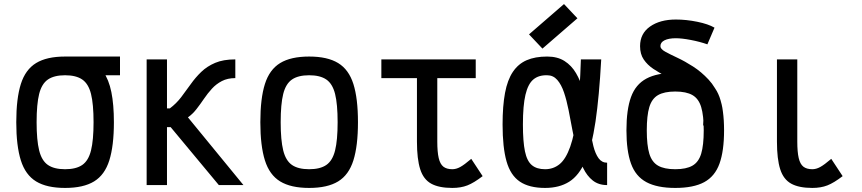

<svg xmlns="http://www.w3.org/2000/svg" viewBox="-20 -910 4240 944"><path d="M300 14Q210 14 157.5 -18Q105 -50 82.5 -121.5Q60 -193 60 -309Q60 -426 82.5 -497Q105 -568 157.5 -600Q210 -632 300 -632Q368 -632 414 -614Q460 -596 487.5 -557.5Q515 -519 527.5 -457.5Q540 -396 540 -309Q540 -193 517.5 -121.5Q495 -50 442.5 -18Q390 14 300 14ZM300 -78Q354 -78 384.5 -99Q415 -120 427.5 -170.5Q440 -221 440 -309Q440 -398 427.5 -448Q415 -498 384.5 -519Q354 -540 300 -540Q246 -540 215.5 -519Q185 -498 172.5 -448Q160 -398 160 -309Q160 -221 172.5 -170.5Q185 -120 215.5 -99Q246 -78 300 -78ZM300 -540V-632H570V-540Z M701 0V-618H801V-377H815Q847 -401 871 -432.5Q895 -464 918 -496.5Q941 -529 969.5 -556.5Q998 -584 1038 -601Q1078 -618 1137 -618V-526Q1099 -526 1071 -511.5Q1043 -497 1022 -474Q1001 -451 983 -424.5Q965 -398 946 -373.5Q927 -349 904 -333L1177 0H1056L819 -285H801V0Z M1500 14Q1410 14 1357.5 -18Q1305 -50 1282.5 -121.5Q1260 -193 1260 -309Q1260 -426 1282.5 -497Q1305 -568 1357.5 -600Q1410 -632 1500 -632Q1590 -632 1642.5 -600Q1695 -568 1717.5 -497Q1740 -426 1740 -309Q1740 -193 1717.5 -121.5Q1695 -50 1642.5 -18Q1590 14 1500 14ZM1500 -78Q1554 -78 1584.5 -99Q1615 -120 1627.5 -170.5Q1640 -221 1640 -309Q1640 -398 1627.5 -448Q1615 -498 1584.5 -519Q1554 -540 1500 -540Q1446 -540 1415.5 -519Q1385 -498 1372.5 -448Q1360 -398 1360 -309Q1360 -221 1372.5 -170.5Q1385 -120 1415.5 -99Q1446 -78 1500 -78Z M2204 14Q2138 14 2100 -7Q2062 -28 2046 -78Q2030 -128 2030 -214V-588H2130V-214Q2130 -163 2137 -133Q2144 -103 2160 -90.5Q2176 -78 2204 -78Q2223 -78 2243 -89Q2263 -100 2297 -129L2353 -44Q2310 -11 2278 1.5Q2246 14 2204 14ZM1855 -526V-618H2319V-526Z M2965 -110V0Q2923 0 2894.5 -22.5Q2866 -45 2847.5 -83.5Q2829 -122 2816.5 -170Q2804 -218 2794.5 -269.5Q2785 -321 2775.5 -369Q2766 -417 2753 -455.5Q2740 -494 2720 -517Q2700 -540 2670 -540Q2628 -541 2602 -519Q2576 -497 2563.5 -444Q2551 -391 2551 -298Q2551 -214 2561 -166Q2571 -118 2595 -98Q2619 -78 2660 -78Q2701 -78 2731.5 -103Q2762 -128 2783.5 -188.5Q2805 -249 2818 -353.5Q2831 -458 2836 -618H2936Q2926 -435 2908 -313Q2890 -191 2858.5 -119Q2827 -47 2778.5 -16.5Q2730 14 2660 14Q2582 14 2536 -17Q2490 -48 2470.5 -116.5Q2451 -185 2451 -298Q2451 -389 2463 -453Q2475 -517 2501.5 -556.5Q2528 -596 2569.5 -614Q2611 -632 2670 -632Q2721 -632 2755.5 -610Q2790 -588 2812 -550.5Q2834 -513 2847 -467Q2860 -421 2867.5 -371Q2875 -321 2881.5 -275Q2888 -229 2897.5 -191.5Q2907 -154 2923 -132Q2939 -110 2965 -110ZM2647 -671 2581 -741 2753 -890 2819 -820Z M3300 14Q3211 14 3158 -14.5Q3105 -43 3082.5 -105.5Q3060 -168 3060 -269Q3060 -371 3082.5 -433Q3105 -495 3158 -523.5Q3211 -552 3300 -552Q3390 -552 3442.5 -523.5Q3495 -495 3517.5 -433Q3540 -371 3540 -269Q3540 -168 3517.5 -105.5Q3495 -43 3442.5 -14.5Q3390 14 3300 14ZM3300 -78Q3354 -78 3384.5 -95.5Q3415 -113 3427.5 -154.5Q3440 -196 3440 -269Q3440 -342 3427.5 -383.5Q3415 -425 3384.5 -442.5Q3354 -460 3300 -460Q3246 -460 3215.5 -442.5Q3185 -425 3172.5 -383.5Q3160 -342 3160 -269Q3160 -196 3172.5 -154.5Q3185 -113 3215.5 -95.5Q3246 -78 3300 -78ZM3437 -293Q3442 -349 3427 -387.5Q3412 -426 3385 -452.5Q3358 -479 3324 -498.5Q3290 -518 3255.5 -535Q3221 -552 3192 -571.5Q3163 -591 3145 -617.5Q3127 -644 3127 -683Q3127 -745 3176 -779.5Q3225 -814 3303 -814Q3354 -814 3408 -803Q3462 -792 3493 -774L3458 -692Q3421 -705 3376.5 -713.5Q3332 -722 3303 -722Q3268 -722 3247.5 -712Q3227 -702 3227 -683Q3227 -669 3250.5 -656Q3274 -643 3310.5 -626Q3347 -609 3387.5 -583Q3428 -557 3463.5 -519Q3499 -481 3519.5 -425.5Q3540 -370 3536 -293Z M3974 14Q3908 14 3870 -7Q3832 -28 3816 -78Q3800 -128 3800 -214V-618H3900V-214Q3900 -163 3907 -133Q3914 -103 3930 -90.5Q3946 -78 3974 -78Q3993 -78 4013 -89Q4033 -100 4067 -129L4123 -44Q4080 -11 4048 1.5Q4016 14 3974 14Z"/></svg>

Font: Victor Mono
Style: Bold
Weight: 700
Monospace: yes
Designer: Rune Bjørnerås
Version: Version 1.561;gftools[0.9.30]